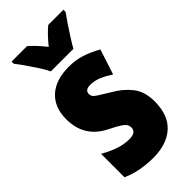

<svg xmlns="http://www.w3.org/2000/svg" viewBox="-245 -821 885 885"><g transform="rotate(-45 198.0 -378.0)"><path d="M372 -170Q372 -81 322 -35.5Q272 10 183 10Q143 10 103.5 3Q64 -4 26 -21V-174Q56 -156 92.5 -142.5Q129 -129 166 -129Q211 -129 211 -161Q211 -170 206.5 -179Q202 -188 184.5 -200Q167 -212 128 -231Q25 -283 25 -400Q25 -477 72 -520Q119 -563 205 -563Q248 -563 286 -551Q324 -539 364 -516L324 -393Q299 -410 271.5 -422Q244 -434 215 -434Q181 -434 181 -408Q181 -399 185.5 -392Q190 -385 207 -374Q224 -363 259 -342Q309 -314 340.5 -274Q372 -234 372 -170ZM131 -606Q123 -624 105 -652Q87 -680 67.5 -708Q48 -736 35 -752V-766H136Q151 -753 168 -735Q185 -717 204 -693Q244 -742 274 -766H373V-752Q359 -733 341 -706Q323 -679 306 -652.5Q289 -626 278 -606Z"/></g></svg>

Font: Noto Sans Sinhala UI ExtraCondensed Black
Style: Regular
Weight: 900
Width: 2
Designer: Jelle Bosma - Monotype Design Team
Foundry: Monotype Imaging Inc.
Version: Version 2.006; ttfautohint (v1.8.4.7-5d5b)